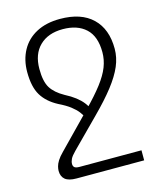

<svg xmlns="http://www.w3.org/2000/svg" viewBox="-111 -574 725 886"><g transform="rotate(-15 252.0 -131.5)"><path d="M172 186H467V234H144Q107 234 90 220Q73 206 73 179Q73 170 76 158Q79 146 88 131.5Q97 117 115 99L271 -61Q322 -113 352.5 -153Q383 -193 396.5 -227.5Q410 -262 410 -298Q410 -374 370 -411Q330 -448 260 -448Q190 -448 149.5 -408.5Q109 -369 109 -298Q109 -238 128 -207.5Q147 -177 190 -153Q219 -138 239 -122.5Q259 -107 272 -90.5Q285 -74 292 -56L257 -26Q250 -41 238.5 -56Q227 -71 206.5 -87Q186 -103 151 -120Q100 -147 75.5 -187.5Q51 -228 51 -299Q51 -357 75.5 -402Q100 -447 147 -472Q194 -497 260 -497Q361 -497 415 -445Q469 -393 469 -299Q469 -257 451.5 -216Q434 -175 397.5 -128Q361 -81 303 -23L172 109Q153 128 147 140.5Q141 153 141 164Q141 175 147.5 180.5Q154 186 172 186Z"/></g></svg>

Font: Noto Sans Armenian Light
Style: Regular
Weight: 300
Designer: Monotype Design Team
Foundry: Monotype Imaging Inc.
Version: Version 2.007